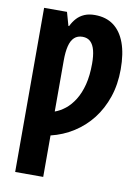

<svg xmlns="http://www.w3.org/2000/svg" viewBox="-102 -792 800 1099"><g transform="rotate(10 297.5 -242.0)"><path d="M359 -724Q424 -724 468 -691.5Q512 -659 535 -596.5Q558 -534 558 -443Q558 -355 533 -281.5Q508 -208 464 -151.5Q420 -95 359.5 -56.5Q299 -18 228 -1V240H65V-714H198L220 -636H224Q237 -663 255 -682.5Q273 -702 298.5 -713Q324 -724 359 -724ZM311 -589Q282 -589 263.5 -572Q245 -555 236.5 -521Q228 -487 228 -437V-140Q259 -151 288 -174Q317 -197 340.5 -234.5Q364 -272 377.5 -324.5Q391 -377 391 -447Q391 -492 383 -523.5Q375 -555 357.5 -572Q340 -589 311 -589Z"/></g></svg>

Font: Noto Sans Display Condensed ExtraBold
Style: Regular
Weight: 800
Width: 3
Designer: Monotype Design Team
Foundry: Monotype Imaging Inc.
Version: Version 2.003